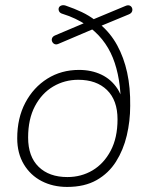

<svg xmlns="http://www.w3.org/2000/svg" viewBox="-20 -730 581 758"><path d="M245 8Q189 8 144.5 -15Q100 -38 74 -81.5Q48 -125 48 -184Q48 -264 80 -324.5Q112 -385 167 -419.5Q222 -454 292 -454Q341 -454 380 -435.5Q419 -417 443.5 -380Q468 -343 470 -286H456Q461 -397 433 -481.5Q405 -566 339 -618L352 -617L211 -557Q202 -553 195.5 -556Q189 -559 186 -565.5Q183 -572 185.5 -579Q188 -586 197 -590L320 -642V-632Q300 -645 277 -656Q254 -667 228 -675Q217 -678 213.5 -685Q210 -692 212 -698.5Q214 -705 221.5 -708Q229 -711 239 -708Q274 -696 302.5 -682.5Q331 -669 356 -650L342 -651L474 -706Q485 -711 492 -708Q499 -705 501.5 -698Q504 -691 501 -684Q498 -677 488 -673L372 -625L374 -635Q416 -600 442.5 -551.5Q469 -503 482 -443.5Q495 -384 494 -312Q494 -252 480.5 -195Q467 -138 438 -92Q409 -46 361.5 -19Q314 8 245 8ZM246 -31Q301 -31 345.5 -57.5Q390 -84 417 -135Q444 -186 444 -259Q444 -334 402.5 -374.5Q361 -415 289 -415Q235 -415 190 -388.5Q145 -362 118 -311Q91 -260 91 -187Q91 -112 132.5 -71.5Q174 -31 246 -31Z"/></svg>

Font: Nunito ExtraLight
Style: Italic
Weight: 200
Italic angle: -9°
Designer: Vernon Adams
Foundry: Vernon Adams
Version: Version 3.602